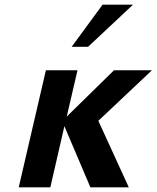

<svg xmlns="http://www.w3.org/2000/svg" viewBox="-20 -800 669 820"><path d="M176 -500H311L265 -302L467 -500H629L400 -284L530 0H366L255 -261L195 0H60ZM356 -600H286L418 -780H548Z"/></svg>

Font: Perun
Style: Bold Italic
Weight: 700
Italic angle: -12°
Foundry: Copyright (c) Stefan Peev, Context Ltd, 2016
Version: Version 1.027